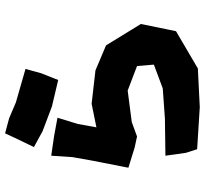

<svg xmlns="http://www.w3.org/2000/svg" viewBox="-46 -750 831 780"><g transform="rotate(-90 370.0 -359.5)"><path d="M127.9 -567.4 122.1 -480.5 108.4 -403.3 79.1 -253.9 161.1 -228.5 206.1 -218.8 264.6 -240.2 392.6 -256.8 492.2 -218.8 498 -150.4 401.4 -114.3 278.3 -105.5 127.9 -103.5 139.6 -20.5 154.3 25.4 325.2 36.1 482.4 28.3 633.8 -60.5 663.1 -203.1 576.2 -344.7 474.6 -387.7 338.9 -403.3 243.2 -383.8 256.8 -459 282.2 -542 208 -555.7ZM218.8 -754.9 200.2 -714.8 163.1 -637.7 227.5 -602.5 328.1 -564.5 435.5 -539.1 462.9 -608.4 480.5 -671.9 344.7 -710.9 280.3 -738.3Z"/></g></svg>

Font: MaokenAssortedSans-Lite
Style: Lite
Weight: 400
Version: Version 1.400